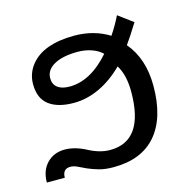

<svg xmlns="http://www.w3.org/2000/svg" viewBox="-90 -665 779 767"><g transform="rotate(-15 300.0 -281.5)"><path d="M271 -538.6Q353 -538.6 415.5 -499.5Q440.9 -537.6 458 -573.2L518.6 -528.3Q483.4 -471.7 465.3 -447.3Q525.9 -376 525.9 -263.7Q525.9 -131.3 465.3 -60.8Q404.8 9.8 288.6 9.8Q253.4 9.8 228 2.4Q202.6 -4.9 183.6 -13.4Q164.6 -22 149.9 -29.3Q135.3 -36.6 121.1 -36.6Q88.9 -36.6 88.9 0H14.6Q14.6 -49.3 43.2 -79.1Q71.8 -108.9 117.2 -108.9Q158.7 -108.9 205.1 -84.5Q251 -60.1 293 -60.1Q434.1 -60.1 434.1 -263.7Q434.1 -333 407.7 -375Q361.3 -328.6 308.6 -304Q255.9 -279.3 202.1 -279.3Q136.2 -279.3 99.6 -306.9Q63 -334.5 63 -393.6Q63 -437 89.6 -471.2Q116.2 -505.4 162.4 -522Q208.5 -538.6 271 -538.6ZM268.6 -472.7Q206.5 -472.7 170.9 -452.9Q135.3 -433.1 135.3 -398.9Q135.3 -373.5 152.8 -360.1Q170.4 -346.7 202.1 -346.7Q289.6 -346.7 369.1 -437.5Q352.1 -454.1 325.4 -463.4Q298.8 -472.7 268.6 -472.7Z"/></g></svg>

Font: Cousine
Style: Regular
Weight: 400
Monospace: yes
Designer: Steve Matteson
Foundry: Monotype Imaging Inc.
Version: Version 1.21